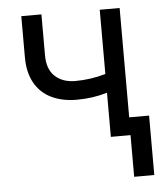

<svg xmlns="http://www.w3.org/2000/svg" viewBox="-51 -578 697 798"><g transform="rotate(-5 297.0 -179.0)"><path d="M477.5 -74.2H560.5V173.8H476.6V0H394.5V-184.1Q334 -166 267.6 -166Q206.5 -166 161.4 -188Q116.2 -210 91.8 -253.7Q67.4 -297.4 67.4 -361.3V-532.2H151.4V-361.3Q151.4 -303.2 183.3 -273.7Q215.3 -244.1 267.6 -244.1Q331.5 -244.1 394.5 -262.2V-530.3H477.5Z"/></g></svg>

Font: Pretendard Std
Style: Regular
Weight: 400
Designer: Base glyphs from Inter by Rasmus Andersson; Hangeul glyphs from Noto Sans CJK(Source Han Sans) by Jang Soo-young and Kan
Foundry: Kil Hyung-jin
Version: Version 1.309